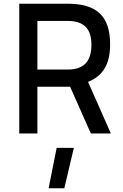

<svg xmlns="http://www.w3.org/2000/svg" viewBox="-20 -714 660 1027"><path d="M466 0H573L451 -276C531 -308 569 -371 569 -477C569 -630 495 -694 342 -694H83V0H180V-250H355ZM469 -475C469 -395 437 -342 343 -342H180V-602H342C428 -602 469 -561 469 -475ZM240 293H324L375 77H283Z"/></svg>

Font: TitilliumText22L
Style: 600 wt
Weight: 600
Designer: Campivisivi
Foundry: Campivisivi
Version: 1.000